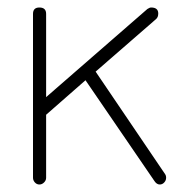

<svg xmlns="http://www.w3.org/2000/svg" viewBox="-20 -492 476 512"><path d="M85 -472Q103 -472 103 -455V-233L373 -468Q379 -472 383 -472Q402 -472 402 -456Q402 -446 396 -441L235 -301L420 -28Q423 -24 423 -18Q423 -11 418 -5.5Q413 0 406 0Q398 0 392 -9L208 -278L103 -186V-18Q103 -11 97.5 -5.5Q92 0 85 0Q78 0 73 -5.5Q68 -11 68 -18V-455Q68 -472 85 -472Z"/></svg>

Font: Dosis
Style: ExtraLight
Weight: 250
Designer: Edgar Tolentino, Pablo Impallari, Igino Marini
Foundry: Edgar Tolentino, Pablo Impallari, Igino Marini
Version: Version 1.007